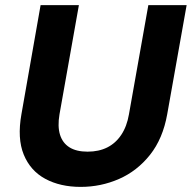

<svg xmlns="http://www.w3.org/2000/svg" viewBox="-20 -720 751 752"><path d="M296 12Q216 12 157.5 -19.5Q99 -51 73 -114.5Q47 -178 64 -273L139 -700H289L213 -272Q205 -225 215 -192.5Q225 -160 252 -143Q279 -126 323 -126Q367 -126 400 -142.5Q433 -159 455 -192Q477 -225 485 -272L561 -700H711L635 -273Q618 -177 567.5 -113.5Q517 -50 446 -19Q375 12 296 12Z"/></svg>

Font: DM Sans 10pt Black
Style: Italic
Weight: 900
Italic angle: -10°
Version: Version 4.004;gftools[0.9.30]